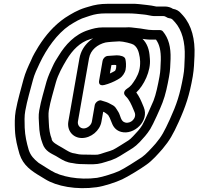

<svg xmlns="http://www.w3.org/2000/svg" viewBox="-20 -788 1037 1003"><path d="M814 -631H778C749 -631 726 -639 689 -642C676 -643 659 -647 639 -645H519C487 -645 464 -638 442 -631C371 -609 321 -554 286 -496C275 -479 264 -462 254 -439C244 -417 232 -392 223 -362C210 -311 195 -268 185 -211C180 -185 183 -157 184 -137C185 -100 191 -67 202 -39C215 3 251 15 272 27L292 39C309 49 329 61 359 64C388 70 399 69 438 70C485 71 497 69 535 57C582 43 591 37 634 10C669 -12 682 -17 710 -46C730 -68 746 -84 765 -114C779 -136 820 -227 829 -252C845 -293 855 -343 863 -387C870 -424 869 -446 871 -480C873 -542 861 -588 831 -624C827 -629 820 -631 814 -631ZM795 -581C813 -556 821 -524 820 -474C818 -438 819 -419 813 -387C805 -344 795 -295 782 -262C776 -247 731 -146 723 -134C708 -110 698 -101 675 -76C655 -55 652 -55 612 -30C566 -2 576 -6 527 9C487 22 497 21 448 20C405 19 402 21 377 15C376 15 374 14 373 14C353 12 341 5 324 -5L304 -17C276 -33 254 -44 250 -60V-63C241 -85 236 -114 235 -147C234 -168 232 -193 235 -211C244 -264 258 -304 272 -358C284 -400 306 -439 328 -476C359 -527 398 -567 450 -583C473 -590 485 -595 510 -595H631C646 -595 656 -593 676 -592C705 -590 731 -581 769 -581ZM451 -706C476 -714 499 -718 532 -718H651C677 -718 705 -715 733 -712C747 -711 772 -704 784 -704H833C846 -704 852 -694 863 -693C873 -692 879 -689 884 -683L895 -671C930 -631 948 -569 945 -490C943 -450 944 -426 937 -389C920 -294 903 -243 867 -164C838 -101 825 -76 793 -38C770 -12 742 19 720 34C701 47 624 96 603 105C580 116 515 137 487 141C392 154 296 134 248 104L225 90C209 79 192 70 182 63C156 42 140 25 130 -5C119 -43 111 -77 109 -121C108 -151 107 -183 112 -209C122 -265 138 -316 152 -370C159 -398 174 -430 187 -457C224 -535 278 -611 342 -655C374 -675 398 -690 433 -700ZM443 -753 426 -748C384 -735 353 -716 320 -695C262 -655 219 -605 181 -545C167 -521 154 -502 141 -470C129 -445 112 -408 103 -374C90 -323 73 -269 62 -209C56 -175 57 -140 58 -111C60 -61 71 -22 82 17C101 76 144 105 193 134L216 148C275 185 379 205 485 190C523 185 586 164 618 149C646 136 717 93 744 73C776 51 806 16 829 -10C866 -54 884 -86 913 -150C950 -232 970 -291 987 -389C994 -431 994 -458 996 -496C1000 -583 981 -656 936 -707L925 -719C915 -731 901 -739 883 -742C873 -749 857 -754 842 -754H796C783 -757 760 -761 747 -762C723 -764 693 -770 659 -768H540C505 -768 474 -763 443 -753ZM590 -499C581 -499 553 -496 545 -496C530 -496 518 -482 516 -471L498 -368C497 -364 492 -336 525 -344C549 -350 575 -361 594 -372L607 -380C618 -387 633 -407 636 -424C640 -444 638 -467 635 -479C632 -494 608 -499 590 -499ZM581 -418C572 -413 565 -409 554 -404L562 -448C569 -449 576 -449 580 -449C582 -449 582 -449 587 -448C588 -436 586 -426 581 -418ZM506 -264C490 -264 477 -250 475 -239L460 -153C457 -134 436 -117 417 -117C398 -117 384 -134 387 -153L445 -483C453 -528 490 -556 531 -566C539 -568 591 -572 603 -572C624 -572 670 -560 677 -555C697 -542 705 -520 710 -489L712 -468C713 -432 706 -407 689 -377C670 -347 665 -339 644 -325C641 -323 615 -306 637 -285C655 -268 666 -243 678 -214L683 -202C696 -171 663 -140 634 -148C610 -154 610 -184 599 -202L589 -218C581 -232 572 -237 566 -240L553 -247C543 -253 530 -257 506 -264ZM523 -203 534 -196C536 -194 542 -190 545 -187L553 -173C557 -162 562 -151 567 -139C576 -119 591 -105 613 -99C680 -81 761 -156 731 -228L726 -240C717 -262 708 -283 692 -305C731 -341 769 -417 763 -481L761 -503C757 -540 742 -575 710 -597C689 -612 644 -622 612 -622C593 -622 545 -618 527 -614C469 -600 408 -556 395 -483L337 -153C329 -106 361 -67 408 -67C455 -67 502 -105 510 -153L519 -204C519 -204 522 -203 523 -203Z"/></svg>

Font: Blanket
Style: BdOutlineObl
Weight: 700
Foundry: Cannot Into Space Fonts
Version: Version 0.9